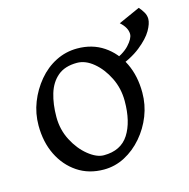

<svg xmlns="http://www.w3.org/2000/svg" viewBox="-89 -647 740 750"><g transform="rotate(-15 280.5 -272.5)"><path d="M242 15Q181 15 135.5 -15.5Q90 -46 64.5 -98Q39 -150 39 -217Q39 -266 56.5 -310.5Q74 -355 104.5 -391.5Q135 -428 175.5 -448.5Q216 -469 262 -469Q323 -469 368.5 -438.5Q414 -408 439 -356Q464 -304 464 -237Q464 -188 446.5 -143.5Q429 -99 398 -63Q367 -27 327 -6Q287 15 242 15ZM247 -415Q198 -415 169 -390.5Q140 -366 127.5 -324.5Q115 -283 115 -231Q115 -180 137.5 -136.5Q160 -93 193.5 -66Q227 -39 256 -39Q325 -39 357 -89Q389 -139 389 -223Q389 -274 367.5 -317.5Q346 -361 313.5 -388Q281 -415 247 -415ZM387 -351 378 -381Q430 -401 453.5 -426.5Q477 -452 477 -470Q477 -496 449 -521L536 -560Q546 -549 553.5 -536Q561 -523 561 -509Q561 -490 545.5 -463Q530 -436 492.5 -406Q455 -376 387 -351Z"/></g></svg>

Font: ChillKai
Style: Regular
Weight: 400
Designer: ChillType
Foundry: 寒蝉字型
Version: Version 2.000